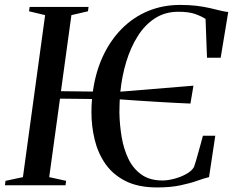

<svg xmlns="http://www.w3.org/2000/svg" viewBox="-36 -772 973 800"><path d="M619 9Q539.5 9 486.5 -18Q433.5 -45 402.5 -90.2Q371.5 -135.5 358.2 -191.2Q345 -247 345 -304Q345 -318 345.5 -332Q346 -346 347.5 -359.5L214 -361L169 -34L239.5 -18.5L237 0H-15.5L-13 -18.5L59.5 -34L152 -709L85 -725L87.5 -743H333L330.5 -725L261.5 -709L218 -392L351 -390.5Q362 -471.5 393 -538Q424 -604.5 471.8 -652.5Q519.5 -700.5 581 -726Q642.5 -751.5 714.5 -751.5Q753 -751.5 783.2 -747.8Q813.5 -744 837.8 -738.5Q862 -733 880.8 -728.2Q899.5 -723.5 915 -722L883.5 -531.5H826.5L820.5 -693Q805 -703.5 778.5 -713.2Q752 -723 706.5 -723Q652 -723 609.8 -695.8Q567.5 -668.5 537.8 -621.2Q508 -574 490 -514.2Q472 -454.5 465.5 -390L770 -415L757.5 -340.5Q734.5 -341.5 698.5 -343.2Q662.5 -345 620.8 -347.5Q579 -350 537.8 -352.8Q496.5 -355.5 463 -358Q462.5 -344 462 -330.2Q461.5 -316.5 461.5 -302.5Q462.5 -251 471 -200.8Q479.5 -150.5 499.2 -109.8Q519 -69 553.5 -44.5Q588 -20 641 -20Q662.5 -20 689.5 -27Q716.5 -34 739.8 -46.8Q763 -59.5 772.5 -76.5Q776.5 -87.5 781.2 -104.2Q786 -121 791.2 -139.5Q796.5 -158 801.2 -175.5Q806 -193 809.5 -206.5H861L835 -34Q815.5 -29.5 786.2 -19Q757 -8.5 715.8 0.2Q674.5 9 619 9Z"/></svg>

Font: Merriweather 144pt
Style: Italic
Weight: 400
Italic angle: -7.8°
Version: Version 2.101